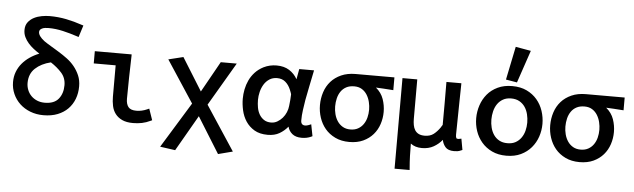

<svg xmlns="http://www.w3.org/2000/svg" viewBox="-56 -1018 4697 1423"><g transform="rotate(5 2292.5 -306.0)"><path d="M287 -81Q357 -81 389.5 -121Q422 -161 422 -223Q422 -277 388.5 -314.5Q355 -352 307 -383Q236 -366 192 -325Q148 -284 148 -216Q148 -189 158 -164Q168 -139 186.5 -120.5Q205 -102 230.5 -91.5Q256 -81 287 -81ZM495 -588 480 -593Q429 -610 375 -622.5Q321 -635 268 -635Q256 -635 243 -633.5Q230 -632 220 -627Q200 -618 200 -600Q200 -570 246 -535Q258 -527 271 -518.5Q284 -510 298 -502Q313 -493 328 -484Q343 -475 359 -465Q390 -446 421 -423Q452 -400 476 -370.5Q500 -341 515.5 -305Q531 -269 531 -224Q531 -173 514.5 -130Q498 -87 467 -55.5Q436 -24 390.5 -6Q345 12 285 12Q232 12 187 -5.5Q142 -23 109.5 -53.5Q77 -84 58.5 -125.5Q40 -167 40 -214Q40 -255 53.5 -290Q67 -325 90.5 -353Q114 -381 146 -403Q178 -425 216 -440Q194 -454 172 -471Q150 -488 132 -508.5Q114 -529 102.5 -553Q91 -577 91 -605Q91 -640 108.5 -663Q126 -686 152.5 -699.5Q179 -713 210 -718.5Q241 -724 269 -724Q332 -724 392 -712Q452 -700 510 -680L523 -676Z M624 -403V-494H898V-481Q896 -401 894 -322.5Q892 -244 892 -164Q892 -124 909 -102.5Q926 -81 969 -81Q989 -81 1009 -85.5Q1029 -90 1047 -98L1063 -105L1092 -21L1081 -16Q1050 -1 1018.5 5.5Q987 12 952 12Q903 12 871 -3Q839 -18 820 -43Q801 -68 794 -101Q787 -134 787 -170V-403Z M1434 -81 1281 185 1168 169 1376 -170 1172 -481 1282 -508 1433 -265 1561 -494H1680L1491 -172L1708 158L1600 186Z M2100 -306Q2099 -311 2096 -318Q2091 -331 2088 -338Q2074 -371 2049.5 -392Q2025 -413 1988 -413Q1955 -413 1930.5 -397Q1906 -381 1890.5 -355.5Q1875 -330 1867.5 -299.5Q1860 -269 1860 -240Q1860 -211 1865 -183Q1870 -155 1883 -132.5Q1896 -110 1917.5 -95.5Q1939 -81 1971 -81Q1996 -81 2017.5 -93.5Q2039 -106 2055.5 -125Q2072 -144 2082 -168Q2092 -192 2094 -215Q2096 -234 2098.5 -258Q2101 -282 2101 -301Q2101 -303 2100 -306ZM2131 -417 2145 -494H2255L2252 -479Q2241 -426 2230.5 -374Q2220 -322 2210 -270Q2204 -232 2198.5 -193.5Q2193 -155 2193 -116Q2193 -81 2225 -81Q2236 -81 2252 -87L2269 -94L2286 -7L2276 -2Q2245 12 2207 12Q2162 12 2136.5 -9Q2111 -30 2103 -62Q2077 -30 2041 -9Q2005 12 1954 12Q1894 12 1854.5 -11.5Q1815 -35 1791 -71.5Q1767 -108 1757 -152.5Q1747 -197 1747 -239Q1747 -273 1754 -308.5Q1761 -344 1776.5 -377Q1792 -410 1817.5 -437.5Q1843 -465 1880 -484Q1925 -506 1976 -506Q2032 -506 2070.5 -481.5Q2109 -457 2131 -417Z M2561 -81Q2594 -81 2618 -94.5Q2642 -108 2657.5 -130.5Q2673 -153 2680 -181Q2687 -209 2687 -239Q2687 -267 2680 -296Q2673 -325 2658 -349Q2643 -373 2619.5 -387.5Q2596 -402 2563 -402Q2528 -402 2503.5 -389Q2479 -376 2463.5 -353.5Q2448 -331 2441 -302Q2434 -273 2434 -242Q2434 -213 2441.5 -184Q2449 -155 2464.5 -132Q2480 -109 2504 -95Q2528 -81 2561 -81ZM2723 -407Q2764 -373 2780 -326.5Q2796 -280 2796 -232Q2796 -185 2781.5 -141Q2767 -97 2737.5 -63Q2708 -29 2664 -8.5Q2620 12 2561 12Q2501 12 2455.5 -10Q2410 -32 2380.5 -67.5Q2351 -103 2336 -148.5Q2321 -194 2321 -242Q2321 -292 2336 -338Q2351 -384 2381.5 -418.5Q2412 -453 2458 -473.5Q2504 -494 2565 -494H2853V-399L2837 -400Q2808 -402 2780 -404Q2752 -406 2723 -407Z M3251 -64Q3225 -32 3188 -11Q3151 10 3101 10Q3050 10 3017 -16Q3017 29 3018.5 74.5Q3020 120 3024 166L3025 180H2913V-494H3023V-201Q3023 -176 3027 -154.5Q3031 -133 3041 -117Q3051 -101 3068.5 -92Q3086 -83 3114 -83Q3154 -83 3180 -103Q3206 -123 3228 -155Q3230 -159 3235 -167L3240 -174V-173Q3241 -251 3240.5 -327.5Q3240 -404 3240 -481V-494H3351V-481Q3351 -454 3350 -427Q3349 -400 3349 -373Q3349 -307 3347 -242Q3345 -177 3345 -111Q3345 -94 3349 -87Q3350 -84 3353 -82.5Q3356 -81 3362 -81Q3364 -81 3366 -81Q3367 -81 3372 -82L3387 -85L3402 -2L3392 2Q3380 8 3367 10Q3354 12 3342 12Q3295 12 3275.5 -11.5Q3256 -35 3251 -64Z M3729 -81Q3765 -81 3790 -95Q3815 -109 3831.5 -132.5Q3848 -156 3855.5 -185.5Q3863 -215 3863 -246Q3863 -277 3855.5 -307.5Q3848 -338 3832 -361.5Q3816 -385 3790.5 -399.5Q3765 -414 3729 -414Q3694 -414 3668.5 -399.5Q3643 -385 3627 -361.5Q3611 -338 3603.5 -307.5Q3596 -277 3596 -246Q3596 -215 3603.5 -185.5Q3611 -156 3627 -132.5Q3643 -109 3668.5 -95Q3694 -81 3729 -81ZM3729 -506Q3791 -506 3837 -484Q3883 -462 3914 -425.5Q3945 -389 3960.5 -342Q3976 -295 3976 -246Q3976 -197 3960.5 -151Q3945 -105 3914 -68.5Q3883 -32 3837 -10Q3791 12 3729 12Q3668 12 3622 -10Q3576 -32 3545 -68.5Q3514 -105 3498.5 -151Q3483 -197 3483 -246Q3483 -295 3498.5 -342Q3514 -389 3544.5 -425.5Q3575 -462 3621.5 -484Q3668 -506 3729 -506ZM3729 -798 3843 -778 3761 -536 3678 -550Z M4274 -81Q4307 -81 4331 -94.5Q4355 -108 4370.5 -130.5Q4386 -153 4393 -181Q4400 -209 4400 -239Q4400 -267 4393 -296Q4386 -325 4371 -349Q4356 -373 4332.5 -387.5Q4309 -402 4276 -402Q4241 -402 4216.5 -389Q4192 -376 4176.5 -353.5Q4161 -331 4154 -302Q4147 -273 4147 -242Q4147 -213 4154.5 -184Q4162 -155 4177.5 -132Q4193 -109 4217 -95Q4241 -81 4274 -81ZM4436 -407Q4477 -373 4493 -326.5Q4509 -280 4509 -232Q4509 -185 4494.5 -141Q4480 -97 4450.5 -63Q4421 -29 4377 -8.5Q4333 12 4274 12Q4214 12 4168.5 -10Q4123 -32 4093.5 -67.5Q4064 -103 4049 -148.5Q4034 -194 4034 -242Q4034 -292 4049 -338Q4064 -384 4094.5 -418.5Q4125 -453 4171 -473.5Q4217 -494 4278 -494H4566V-399L4550 -400Q4521 -402 4493 -404Q4465 -406 4436 -407Z"/></g></svg>

Font: Codetta
Style: Bold
Weight: 700
Designer: Ulrich Proeller
Foundry: PROSA GmbH
Version: Version 2.00;September 29, 2018;FontCreator 11.5.0.2427 64-b